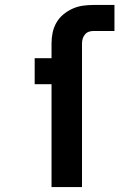

<svg xmlns="http://www.w3.org/2000/svg" viewBox="-20 -755 540 775"><path d="M188 0V-415H120V-520H188V-580Q188 -602 192.5 -623.5Q197 -645 208 -664Q219 -683 236 -697Q253 -711 273 -720Q293 -729 314.5 -732Q336 -735 358 -735H442V-630H358Q348 -630 339 -627Q330 -624 323.5 -616.5Q317 -609 314 -599.5Q311 -590 311 -580V0Z"/></svg>

Font: Iosevka SS18 Extrabold
Style: Regular
Weight: 800
Monospace: yes
Designer: Belleve Invis
Foundry: Belleve Invis
Version: Version 25.1.1; ttfautohint (v1.8.4)